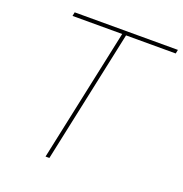

<svg xmlns="http://www.w3.org/2000/svg" viewBox="-128 -823 894 937"><g transform="rotate(20 319.0 -355.0)"><path d="M356 -690H98L102 -710H638L634 -690H376L229 0H209Z"/></g></svg>

Font: Raleway-v4020 Thin
Style: Italic
Weight: 250
Italic angle: -12°
Designer: Matt McInerney, Pablo Impallari, Rodrigo Fuenzalida
Foundry: Matt McInerney, Pablo Impallari, Rodrigo Fuenzalida
Version: Version 4.020;PS 004.020;hotconv 1.0.88;makeotf.lib2.5.64775